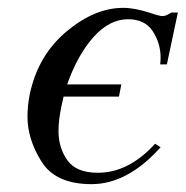

<svg xmlns="http://www.w3.org/2000/svg" viewBox="-20 -467 473 489"><path d="M405 -303H388Q389 -312 389 -320Q389 -357 369 -387.5Q349 -418 306 -418Q259 -418 218.5 -373Q178 -328 151 -252H289L283 -221H142L137 -199Q129 -162 129 -133Q129 -91 151.5 -59Q174 -27 229 -27Q308 -27 375 -101L389 -92Q305 2 213 2Q122 2 86 -55Q50 -112 50 -170Q50 -198 56 -228Q77 -326 149 -386.5Q221 -447 294 -447Q323 -447 363 -434Q386 -426 394 -426Q403 -426 416 -435H433Z"/></svg>

Font: New Athena Unicode
Style: Italic
Weight: 400
Designer: J. Rusten 1997; rev. by R. Hancock 2001, 2002, rev. by D. Mastronarde 2002-2019
Foundry: Society for Classical Studies (formerly American Philological Association)
Version: Version 5.008